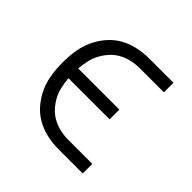

<svg xmlns="http://www.w3.org/2000/svg" viewBox="-139 -649 778 778"><g transform="rotate(45 250.0 -260.0)"><path d="M296 0Q263 0 230 -7Q197 -14 168 -30.5Q139 -47 117 -73Q95 -99 81.5 -129.5Q68 -160 63 -193.5Q58 -227 58 -260Q58 -293 63 -326.5Q68 -360 81.5 -390.5Q95 -421 117 -447Q139 -473 168 -489.5Q197 -506 230 -513Q263 -520 296 -520H434V-465H296Q273 -465 250 -460Q227 -455 206.5 -444Q186 -433 170 -415.5Q154 -398 143 -377.5Q132 -357 127 -334Q122 -311 120 -288H356V-232H120Q122 -209 127 -186Q132 -163 143 -142.5Q154 -122 170 -104.5Q186 -87 206.5 -76Q227 -65 250 -60Q273 -55 296 -55H434V0Z"/></g></svg>

Font: Iosevka SS04 Light
Style: Regular
Weight: 300
Monospace: yes
Designer: Belleve Invis
Foundry: Belleve Invis
Version: Version 19.0.0; ttfautohint (v1.8.4)